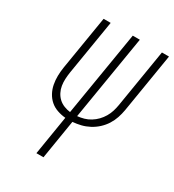

<svg xmlns="http://www.w3.org/2000/svg" viewBox="-178 -838 855 941"><g transform="rotate(30 250.0 -367.5)"><path d="M174 0 210 -221Q186 -223 163 -231Q140 -239 123 -254Q106 -269 95 -289.5Q84 -310 79.5 -333.5Q75 -357 75.5 -381.5Q76 -406 80 -431L130 -735H170L119 -425Q116 -406 115 -386.5Q114 -367 117 -348.5Q120 -330 128.5 -313.5Q137 -297 150 -285Q163 -273 180.5 -266Q198 -259 216 -257L295 -735H335L256 -257Q275 -259 293 -264Q311 -269 328 -279.5Q345 -290 358.5 -304Q372 -318 382 -335Q392 -352 397.5 -370Q403 -388 406 -406L460 -735H500L445 -400Q441 -377 433.5 -354.5Q426 -332 413 -311.5Q400 -291 381.5 -274Q363 -257 341 -245.5Q319 -234 296.5 -228.5Q274 -223 250 -221L214 0Z"/></g></svg>

Font: Iosevka Term Curly XLt Obl
Style: Regular
Weight: 200
Italic angle: -9°
Designer: Belleve Invis
Foundry: Belleve Invis
Version: Version 32.3.0